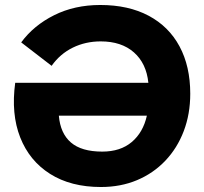

<svg xmlns="http://www.w3.org/2000/svg" viewBox="-20 -740 820 770"><path d="M382 -720Q495 -720 576 -677Q657 -634 700 -554Q743 -474 743 -364Q743 -283 717 -214.5Q691 -146 643 -95.5Q595 -45 529.5 -17.5Q464 10 385 10Q264 10 181 -42.5Q98 -95 61 -189Q24 -283 41 -408H575Q567 -486 517 -530Q467 -574 384 -574Q323 -574 272 -549Q221 -524 187 -476L65 -570Q115 -638 197 -679Q279 -720 382 -720ZM390 -132Q463 -132 508.5 -170.5Q554 -209 569 -276H216Q222 -205 264.5 -168.5Q307 -132 390 -132Z"/></svg>

Font: Livvic
Style: Bold
Weight: 700
Designer: Jacques Le Bailly, Baron von Fonthausen
Version: Version 1.001; ttfautohint (v1.8.2)